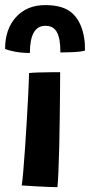

<svg xmlns="http://www.w3.org/2000/svg" viewBox="-46 -752 362 774"><path d="M185.5 2.5Q173.5 2.5 148 1.5Q122.5 0.5 93.5 -1.2Q64.5 -3 41.5 -4.5Q44 -17.5 47.5 -57.8Q51 -98 54.8 -152.8Q58.5 -207.5 62 -266Q65.5 -324.5 68 -375.5Q70.5 -426.5 71 -457.5Q82 -459 108 -459.8Q134 -460.5 160 -460.8Q186 -461 196.5 -461Q196.5 -431.5 196 -381.8Q195.5 -332 194.8 -273.5Q194 -215 192.8 -158.8Q191.5 -102.5 189.5 -59Q187.5 -15.5 185.5 2.5ZM-25.5 -555Q-25.5 -634.5 18.5 -683Q62.5 -731.5 136.5 -731.5Q211 -731.5 247.2 -697Q283.5 -662.5 293.5 -597.5Q295.5 -586.5 296 -574Q296.5 -561.5 296.5 -548Q279 -543 248.2 -541.8Q217.5 -540.5 197.5 -540.5Q197.5 -569.5 194 -589.5Q189 -618.5 175.8 -633.2Q162.5 -648 137 -648Q74.5 -648 74.5 -538.5Q42.5 -538.5 15.5 -543.5Q-11.5 -548.5 -25.5 -555Z"/></svg>

Font: Grandstander SemiBold
Style: Regular
Weight: 600
Designer: Tyler Finck
Foundry: Etcetera Type Co
Version: Version 1.200; ttfautohint (v1.8.3)